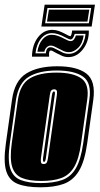

<svg xmlns="http://www.w3.org/2000/svg" viewBox="-28 -786 424 817"><path d="M144 11Q84 11 47.5 -3.5Q11 -18 -1.5 -58Q-14 -98 -3 -176L23 -361Q34 -442 83.5 -473Q133 -504 216 -504Q299 -504 339.5 -473Q380 -442 369 -361L343 -176Q332 -98 307.5 -58Q283 -18 243 -3.5Q203 11 144 11ZM146 -7Q200 -7 236.5 -20Q273 -33 294.5 -69.5Q316 -106 326 -176L352 -361Q363 -433 326 -459.5Q289 -486 214 -486Q139 -486 95 -459.5Q51 -433 40 -361L14 -176Q4 -106 15.5 -69.5Q27 -33 60 -20Q93 -7 146 -7ZM148 -16Q97 -16 66 -28.5Q35 -41 24 -75.5Q13 -110 22 -176L48 -361Q58 -428 99 -452.5Q140 -477 212 -477Q283 -477 318 -452.5Q353 -428 343 -361L317 -176Q308 -110 287.5 -75.5Q267 -41 233 -28.5Q199 -16 148 -16ZM158 -88Q169 -88 172 -96.5Q175 -105 176 -112L214 -382Q216 -396 213 -401Q210 -406 202 -406Q195 -406 190.5 -401.5Q186 -397 184 -382L146 -112Q145 -102 146.5 -95Q148 -88 158 -88ZM159 -97Q154 -97 155 -112L193 -382Q196 -397 201 -397Q208 -397 205 -382L167 -112Q165 -97 159 -97ZM263 -543Q246 -543 232.5 -550Q219 -557 210 -561Q200 -566 196.5 -568.5Q193 -571 189 -571Q184 -571 182 -566.5Q180 -562 181 -545H108Q109 -595 133.5 -627Q158 -659 195 -659Q209 -659 222.5 -654Q236 -649 249 -642Q260 -636 264.5 -634Q269 -632 271 -632Q276 -632 279 -656H350Q351 -610 325 -576.5Q299 -543 263 -543ZM265 -557Q292 -557 312.5 -581.5Q333 -606 336 -642H290Q283 -618 272 -618Q267 -618 248 -628Q217 -645 193 -645Q165 -645 146 -621Q127 -597 123 -559H167Q169 -585 187 -585Q194 -585 201 -581.5Q208 -578 218 -573Q227 -568 238.5 -562.5Q250 -557 265 -557ZM266 -564Q253 -564 242 -569Q231 -574 222 -579Q212 -584 204 -588Q196 -592 188 -592Q178 -592 170.5 -584.5Q163 -577 161 -566H131Q136 -598 152.5 -618Q169 -638 192 -638Q206 -638 219.5 -633Q233 -628 244 -622Q252 -618 259.5 -614.5Q267 -611 272 -611Q281 -611 286.5 -618Q292 -625 295 -635H328Q323 -600 304 -582Q285 -564 266 -564ZM148 -673 162 -766H376L362 -673ZM164 -687H350L360 -752H174ZM172 -694 180 -745H352L344 -694Z"/></svg>

Font: Alumni Sans Collegiate One SC
Style: Italic
Weight: 400
Italic angle: -8°
Designer: Robert E. Leuschke
Foundry: Robert E. Leuschke
Version: Version 1.100